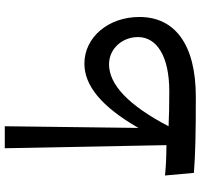

<svg xmlns="http://www.w3.org/2000/svg" viewBox="-38 -795 839 803"><g transform="rotate(-90 381.5 -393.5)"><path d="M378 6C599 6 712 -83 712 -230C712 -360 627 -460 517 -460C425 -460 337 -389 248 -234L255 -793H163L176 -117C128 -117 86 -119 49 -123L60 -2C141 4 219 6 378 6ZM255 -108C342 -275 429 -357 514 -357C580 -357 628 -301 628 -236C628 -158 549 -105 401 -105C340 -105 294 -106 255 -108Z"/></g></svg>

Font: Wafeq Medium
Style: Regular
Weight: 500
Designer: Rasmus Andersson & Azza Alameddine
Foundry: Google & TypeTogether
Version: Version 3.000;January 28, 2025;FontCreator 15.0.0.3014 64-bi